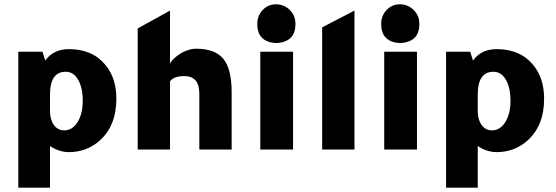

<svg xmlns="http://www.w3.org/2000/svg" viewBox="-20 -694 2579 891"><path d="M212 -17V177H65V-454H177L190 -413Q228 -466 300 -466Q409 -466 469 -393Q520 -332 520 -236Q520 -110 442 -41Q382 12 299 12Q266 12 233 -4Q223 -9 216 -14Q211 -17 212 -17ZM212 -179Q212 -139 230 -114Q248 -89 278 -89Q316 -89 340 -127.5Q364 -166 364 -226Q364 -287 342.5 -324Q321 -361 285 -361Q212 -361 212 -255Z M619 -562 769 -645V-398Q772 -409 792 -426.5Q812 -444 833 -454Q864 -468 889 -468Q978 -468 1016.5 -421Q1055 -374 1055 -265V0H905V-260Q905 -341 835 -341Q788 -341 769 -317V0H619Z M1174 -582V-584Q1174 -621 1199 -647.5Q1224 -674 1260 -674Q1298 -674 1324.5 -648Q1351 -622 1351 -584V-582Q1351 -498 1260 -494Q1174 -500 1174 -582ZM1340 -454V0H1188V-454Z M1625 -645V0H1475V-567Z M1749 -582V-584Q1749 -621 1774 -647.5Q1799 -674 1835 -674Q1873 -674 1899.5 -648Q1926 -622 1926 -584V-582Q1926 -498 1835 -494Q1749 -500 1749 -582ZM1915 -454V0H1763V-454Z M2197 -17V177H2050V-454H2162L2175 -413Q2213 -466 2285 -466Q2394 -466 2454 -393Q2505 -332 2505 -236Q2505 -110 2427 -41Q2367 12 2284 12Q2251 12 2218 -4Q2208 -9 2201 -14Q2196 -17 2197 -17ZM2197 -179Q2197 -139 2215 -114Q2233 -89 2263 -89Q2301 -89 2325 -127.5Q2349 -166 2349 -226Q2349 -287 2327.5 -324Q2306 -361 2270 -361Q2197 -361 2197 -255Z"/></svg>

Font: Tajawal Black
Style: Regular
Weight: 900
Designer: Boutros Fonts
Foundry: Created by Boutros International 2017
Version: Version 1.700